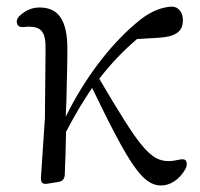

<svg xmlns="http://www.w3.org/2000/svg" viewBox="-20 -552 615 590"><path d="M110 10C113 13 119 14 129 12L160 7C172 5 178 -2 179 -14C181 -58 182 -101 183 -147C214 -206 232 -235 263 -282C377 -46 418 18 475 18C502 18 531 1 550 -33C555 -43 555 -50 552 -57C549 -63 541 -64 529 -61C520 -59 509 -57 498 -57C440 -57 406 -105 285 -310C322 -358 360 -397 401 -432L468 -436C516 -439 542 -453 542 -489C542 -510 534 -521 523 -528C515 -532 508 -532 499 -531C469 -527 437 -515 396 -479C318 -413 239 -310 182 -193C183 -209 183 -225 184 -242C185 -295 187 -348 187 -397C188 -494 157 -529 101 -529C75 -529 54 -517 38 -501C31 -493 30 -486 33 -478C36 -470 44 -468 56 -469C60 -470 64 -470 69 -470C107 -470 121 -453 120 -402L118 -189L106 -9C105 1 107 7 110 10Z"/></svg>

Font: 寒蝉锦书宋
Style: Regular
Weight: 400
Designer: 寒蝉锦书宋{Warren} 思源宋体{Ryoko NISHIZUKA 西塚涼子 (kana & ideographs); Frank Grießhammer (Latin, Greek & Cyrillic); Wenlong ZHANG 
Foundry: Adobe & ChillType
Version: Version 2.000;Glyphs 3.1.1 (3135)